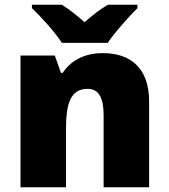

<svg xmlns="http://www.w3.org/2000/svg" viewBox="-20 -786 710 806"><path d="M240 -606H432C463 -652 523 -718 557 -752V-766H433C398 -746 370 -723 335 -693C300 -723 275 -744 240 -766H114V-752C152 -716 210 -652 240 -606ZM412 -563C334 -563 278 -532 243 -480H236L210 -553H66V0H257V-242C257 -352 276 -413 348 -413C395 -413 415 -375 415 -302V0H606V-360C606 -502 526 -563 412 -563Z"/></svg>

Font: Noto Sans Lao UI Blk
Style: Regular
Weight: 900
Designer: Monotype Design Team
Foundry: Monotype Imaging Inc.
Version: Version 2.000